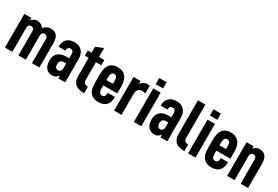

<svg xmlns="http://www.w3.org/2000/svg" viewBox="59 -1644 3775 2606"><g transform="rotate(30 1946.5 -341.0)"><path d="M41 -527.8H151.9V-488.8Q188 -536.1 241.2 -536.1Q272.5 -536.1 299.8 -521.5Q327.6 -506.3 344.2 -481Q364.3 -505.4 391.6 -520.5Q419.9 -536.1 448.2 -536.1Q519.5 -536.1 550.3 -496.1Q581.1 -456.1 581.1 -377V0H464.8V-376Q464.8 -402.8 451.7 -417.5Q438.5 -432.1 417 -432.1Q395.5 -432.1 382.3 -417.5Q369.1 -402.8 369.1 -376V0H252.9V-376Q252.9 -402.3 239.3 -417.5Q226.1 -432.1 205.1 -432.1Q183.1 -432.1 169.9 -417.5Q157.2 -403.3 157.2 -376V0H41Z M985.4 -368.2V0H877.4V-43.9Q856 -16.6 836.4 -4.4Q816.9 7.8 784.7 7.8Q718.8 7.8 685.1 -35.2Q651.4 -78.1 651.4 -154.8Q651.4 -228.5 696.8 -269.5Q741.7 -310.1 825.7 -310.1H869.6V-377Q869.6 -404.3 856.9 -419.4Q844.2 -434.1 820.8 -434.1Q798.8 -434.1 785.6 -419.9Q772.5 -406.2 772.5 -381.8V-374H665.5V-377.9Q665.5 -456.1 709.5 -496.1Q752.9 -536.1 823.7 -536.1Q900.4 -536.1 942.9 -490.7Q985.4 -445.3 985.4 -368.2ZM869.6 -158.2V-229H839.4Q804.2 -229 786.1 -212.9Q767.6 -196.8 767.6 -160.2Q767.6 -127 780.8 -109.9Q793.9 -92.8 818.4 -92.8Q840.3 -92.8 855 -110.4Q869.6 -127.9 869.6 -158.2Z M1210.4 -446.8V-170.9Q1210.4 -104 1277.8 -104H1281.7V0H1277.8Q1187.5 0 1141.1 -39.6Q1094.7 -79.1 1094.7 -164.1V-446.8H1035.6V-527.8H1094.7V-621.1L1210.4 -668V-527.8H1294.4V-446.8Z M1454.1 -223.1V-174.8Q1454.1 -94.2 1506.3 -94.2Q1557.1 -94.2 1557.1 -161.1V-166H1669.4V-160.2Q1669.4 -77.6 1627.4 -34.7Q1585.4 7.8 1506.3 7.8Q1425.8 7.8 1382.3 -40Q1338.4 -88.4 1338.4 -199.2V-328.1Q1338.4 -436.5 1379.9 -485.8Q1421.9 -536.1 1503.4 -536.1Q1584.5 -536.1 1628.9 -484.9Q1673.3 -434.1 1673.3 -328.1V-223.1ZM1454.1 -346.2V-307.1H1557.1V-346.2Q1557.1 -392.1 1544.4 -411.6Q1531.2 -432.1 1505.4 -432.1Q1480.5 -432.1 1467.3 -411.6Q1454.1 -391.1 1454.1 -346.2Z M1752 -527.8H1862.8V-479Q1882.8 -511.2 1908.2 -524.4Q1934.6 -538.1 1966.8 -538.1Q1985.8 -538.1 2002.9 -534.2V-412.1Q1977.1 -421.9 1949.7 -421.9Q1913.1 -421.9 1890.6 -398.4Q1868.2 -375.5 1868.2 -332V0H1752Z M2061.5 -527.8H2177.7V0H2061.5ZM2061.5 -689.9H2177.7V-592.8H2061.5Z M2585.9 -368.2V0H2478V-43.9Q2456.5 -16.6 2437 -4.4Q2417.5 7.8 2385.3 7.8Q2319.3 7.8 2285.6 -35.2Q2252 -78.1 2252 -154.8Q2252 -228.5 2297.4 -269.5Q2342.3 -310.1 2426.3 -310.1H2470.2V-377Q2470.2 -404.3 2457.5 -419.4Q2444.8 -434.1 2421.4 -434.1Q2399.4 -434.1 2386.2 -419.9Q2373 -406.2 2373 -381.8V-374H2266.1V-377.9Q2266.1 -456.1 2310.1 -496.1Q2353.5 -536.1 2424.3 -536.1Q2501 -536.1 2543.5 -490.7Q2585.9 -445.3 2585.9 -368.2ZM2470.2 -158.2V-229H2439.9Q2404.8 -229 2386.7 -212.9Q2368.2 -196.8 2368.2 -160.2Q2368.2 -127 2381.3 -109.9Q2394.5 -92.8 2418.9 -92.8Q2440.9 -92.8 2455.6 -110.4Q2470.2 -127.9 2470.2 -158.2Z M2668 -164.1V-689.9H2784.2V-170.9Q2784.2 -104 2848.1 -104H2853V0H2847.2Q2668 0 2668 -164.1Z M2911.6 -527.8H3027.8V0H2911.6ZM2911.6 -689.9H3027.8V-592.8H2911.6Z M3226.1 -223.1V-174.8Q3226.1 -94.2 3278.3 -94.2Q3329.1 -94.2 3329.1 -161.1V-166H3441.4V-160.2Q3441.4 -77.6 3399.4 -34.7Q3357.4 7.8 3278.3 7.8Q3197.8 7.8 3154.3 -40Q3110.4 -88.4 3110.4 -199.2V-328.1Q3110.4 -436.5 3151.9 -485.8Q3193.8 -536.1 3275.4 -536.1Q3356.4 -536.1 3400.9 -484.9Q3445.3 -434.1 3445.3 -328.1V-223.1ZM3226.1 -346.2V-307.1H3329.1V-346.2Q3329.1 -392.1 3316.4 -411.6Q3303.2 -432.1 3277.3 -432.1Q3252.4 -432.1 3239.3 -411.6Q3226.1 -391.1 3226.1 -346.2Z M3523.9 -527.8H3634.8V-488.8Q3672.4 -536.1 3723.1 -536.1Q3852.1 -536.1 3852.1 -377V0H3735.8V-376Q3735.8 -402.3 3722.2 -417.5Q3709 -432.1 3688 -432.1Q3666 -432.1 3652.8 -417.5Q3640.1 -403.3 3640.1 -376V0H3523.9Z"/></g></svg>

Font: D-DIN Condensed
Style: DINCondensed-Bold
Weight: 700
Width: 3
Designer: Charles Nix
Foundry: Datto Inc.
Version: Version 1.10